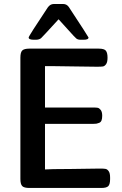

<svg xmlns="http://www.w3.org/2000/svg" viewBox="-20 -932 606 952"><path d="M81.1 -44.9V-646Q81.1 -672.9 90.6 -681.9Q100.1 -690.9 126 -690.9H469.2Q497.1 -690.9 505.1 -680.4Q513.2 -669.9 513.2 -646Q513.2 -624 506.1 -614Q499 -604 490.5 -602.5Q481.9 -601.1 460.9 -601.1Q438 -601.1 355 -602.5Q272 -604 249 -604H203.1V-398.9H442.9Q457 -398.9 464.6 -397.5Q472.2 -396 479.5 -386.5Q486.8 -377 486.8 -357.9Q486.8 -343.8 483.4 -335Q480 -326.2 471.9 -323Q463.9 -319.8 458.5 -318.8Q453.1 -317.9 442.9 -317.9H203.1V-91.8Q221.2 -93.8 335 -94.2Q357.9 -94.2 405 -95.2Q452.1 -96.2 476.1 -96.2Q495.1 -96.2 503.7 -94.5Q512.2 -92.8 519 -83Q525.9 -73.2 525.9 -51.8V-43.9Q525.9 -18.1 516.8 -9Q507.8 0 481.9 0H126Q99.1 0 90.1 -9.5Q81.1 -19 81.1 -44.9ZM122.1 -746.1Q122.1 -752.9 216.8 -895Q229 -912.1 246.1 -912.1H293.9Q310.1 -912.1 320.8 -897.9Q418 -750 418.9 -746.1Q418.9 -734.9 395 -734.9H378.9Q365.7 -734.9 357.9 -741.5Q350.1 -748 316.9 -785.2Q290 -814.9 271 -835.9H270Q188 -746.1 184.1 -743.2Q175.3 -735.4 159.2 -734.9H147.9Q122.1 -734.9 122.1 -746.1Z"/></svg>

Font: CMU Sans Serif Demi Condensed
Style: DemiCondensed
Weight: 600
Width: 3
Version: Version 0.7.0